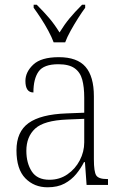

<svg xmlns="http://www.w3.org/2000/svg" viewBox="-20 -786 524 816"><path d="M182 10Q125 10 87.5 -28.5Q50 -67 50 -147Q50 -226 101.5 -263Q153 -300 262 -304L338 -307V-371Q338 -416 329.5 -447.5Q321 -479 297 -496Q273 -513 228 -513Q166 -513 144 -482Q122 -451 122 -393Q88 -393 88 -442Q88 -480 121.5 -511.5Q155 -543 230 -543Q308 -543 343.5 -502Q379 -461 379 -377V-109Q379 -56 389 -40.5Q399 -25 435 -25H439V0H348L341 -97H337Q324 -71 304 -46.5Q284 -22 254.5 -6Q225 10 182 10ZM190 -22Q233 -22 266.5 -45Q300 -68 319 -104.5Q338 -141 338 -181V-281L265 -278Q167 -274 129.5 -239.5Q92 -205 92 -145Q92 -93 115 -57.5Q138 -22 190 -22ZM208 -606Q200 -628 185.5 -655Q171 -682 154 -708Q137 -734 123 -753V-766H136Q168 -734 190 -708Q212 -682 233 -648Q254 -682 275.5 -708Q297 -734 329 -766H342V-753Q328 -734 311.5 -708Q295 -682 280 -655Q265 -628 257 -606Z"/></svg>

Font: Noto Serif SemiCondensed ExtraLight
Style: Regular
Weight: 200
Width: 4
Designer: Monotype Design Team
Foundry: Monotype Imaging Inc.
Version: Version 2.014